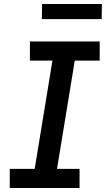

<svg xmlns="http://www.w3.org/2000/svg" viewBox="-20 -943 540 963"><path d="M29 0V-96H154L243 -639H130V-735H480V-639H355L266 -96H379V0ZM190 -847 191 -923H491L490 -847Z"/></svg>

Font: Iosevka Curly
Style: Bold Italic
Weight: 700
Italic angle: -9°
Monospace: yes
Designer: Belleve Invis
Foundry: Belleve Invis
Version: Version 22.1.2; ttfautohint (v1.8.4)